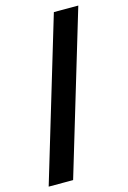

<svg xmlns="http://www.w3.org/2000/svg" viewBox="-118 -827 588 884"><g transform="rotate(-15 176.0 -385.0)"><path d="M0.5 0 231.5 -770H348L117 0Z"/></g></svg>

Font: Junction SemiBold
Style: Regular
Weight: 600
Designer: Caroline Hadilaksono
Foundry: Caroline Hadilaksono, Tyler Finck, The League of Moveable Type
Version: Version 2.000; ttfautohint (v1.8.3)